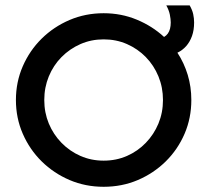

<svg xmlns="http://www.w3.org/2000/svg" viewBox="-20 -687 776 719"><path d="M368.1 12.5Q300 12.5 240.6 -12.8Q181.2 -38.2 136.1 -82.6Q91 -127.1 65.3 -186.1Q39.6 -245.1 39.6 -312.5Q39.6 -379.9 65.3 -438.9Q91 -497.9 136.1 -542.4Q181.2 -586.8 240.6 -612.2Q300 -637.5 368.1 -637.5Q434 -637.5 492 -613.5Q550 -589.6 594.4 -548.6Q602.8 -553.5 608.3 -561.1Q613.9 -568.8 616.7 -579.5Q619.4 -590.3 619.4 -602.8Q619.4 -615.3 616 -632.3Q612.5 -649.3 602.8 -666.7H690.3Q700 -650 703.5 -634Q706.9 -618.1 706.9 -602.8Q706.9 -574.3 699 -552.1Q691 -529.9 677.1 -514.2Q663.2 -498.6 644.4 -489.6Q669.4 -451.4 683 -406.6Q696.5 -361.8 696.5 -312.5Q696.5 -245.1 671.2 -186.1Q645.8 -127.1 600.7 -82.6Q555.6 -38.2 496.2 -12.8Q436.8 12.5 368.1 12.5ZM368.1 -85.4Q415.3 -85.4 455.6 -103.1Q495.8 -120.8 526 -152.1Q556.2 -183.3 573.3 -224.3Q590.3 -265.3 590.3 -312.5Q590.3 -359.7 573.3 -401Q556.2 -442.4 526 -473.3Q495.8 -504.2 455.6 -521.9Q415.3 -539.6 368.1 -539.6Q321.5 -539.6 281.2 -521.9Q241 -504.2 210.4 -473.3Q179.9 -442.4 162.8 -401Q145.8 -359.7 145.8 -312.5Q145.8 -265.3 162.8 -224.3Q179.9 -183.3 210.4 -152.1Q241 -120.8 281.2 -103.1Q321.5 -85.4 368.1 -85.4Z"/></svg>

Font: Afacad Flux Medium
Style: Regular
Weight: 500
Designer: Kristian Moeller
Foundry: Dicotype
Version: Version 1.100